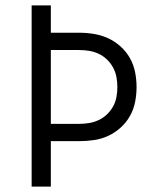

<svg xmlns="http://www.w3.org/2000/svg" viewBox="-20 -690 590 710"><path d="M97 0V-670H168V-569H272Q300 -569 327.5 -564.5Q355 -560 380 -548.5Q405 -537 426 -518Q447 -499 460.5 -475Q474 -451 479.5 -423.5Q485 -396 485 -368Q485 -340 479.5 -312.5Q474 -285 460.5 -261Q447 -237 426 -218Q405 -199 380 -187.5Q355 -176 327.5 -172Q300 -168 272 -168H168V0ZM168 -232H272Q291 -232 309.5 -235Q328 -238 345 -246Q362 -254 375.5 -267Q389 -280 398 -296Q407 -312 410.5 -330.5Q414 -349 414 -368Q414 -387 410.5 -405.5Q407 -424 398 -440.5Q389 -457 375.5 -470Q362 -483 345 -491Q328 -499 309.5 -502Q291 -505 272 -505H168Z"/></svg>

Font: Lode Term
Style: Regular
Weight: 400
Monospace: yes
Designer: Belleve Invis
Foundry: Belleve Invis
Version: Version 29.2.0